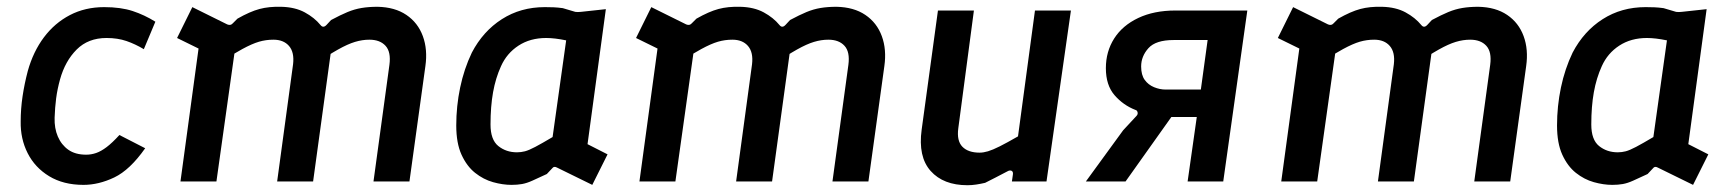

<svg xmlns="http://www.w3.org/2000/svg" viewBox="-20 -535 5116 566"><path d="M226 10Q167 10 125 -15.5Q83 -41 61.5 -83.5Q40 -126 41 -177Q41 -214 46.5 -251Q52 -288 62 -326Q78 -383 109.5 -425Q141 -467 186 -490.5Q231 -514 287 -514Q336 -514 371 -502.5Q406 -491 438 -471L404 -390Q379 -405 353 -414Q327 -423 294 -423Q240 -423 206 -389Q172 -355 157 -301Q149 -272 145.5 -245Q142 -218 141 -188Q140 -157 150.5 -132.5Q161 -108 181.5 -93.5Q202 -79 234 -79Q249 -79 263.5 -84Q278 -89 294.5 -101.5Q311 -114 332 -137L408 -98Q363 -34 317 -12Q271 10 226 10Z M512 0 572 -441 612 -369 502 -423 547 -514 650 -463Q660 -459 666 -466L680 -480Q717 -501 745 -508.5Q773 -516 809 -515Q850 -514 878.5 -498.5Q907 -483 925 -461Q933 -451 943 -462L956 -476Q984 -491 1004.5 -499.5Q1025 -508 1046 -511.5Q1067 -515 1093 -515Q1144 -514 1178 -491Q1212 -468 1226.5 -428.5Q1241 -389 1234 -340L1187 0H1081L1128 -344Q1133 -382 1116.5 -400Q1100 -418 1069 -418Q1048 -418 1026.5 -411.5Q1005 -405 976.5 -389Q948 -373 903 -343L959 -408L903 0H797L844 -346Q848 -381 832 -399.5Q816 -418 786 -418Q764 -418 743.5 -412Q723 -406 694.5 -390.5Q666 -375 620 -346L678 -427L618 0Z M1488 10Q1462 10 1433.5 2Q1405 -6 1380.5 -25.5Q1356 -45 1340.5 -79Q1325 -113 1325 -165Q1325 -222 1336.5 -277Q1348 -332 1371 -380Q1404 -443 1459.5 -478.5Q1515 -514 1586 -514Q1600 -514 1612 -513.5Q1624 -513 1639 -511L1676 -500Q1683 -499 1692 -500L1766 -508L1712 -110L1771 -80L1726 10L1622 -41Q1613 -46 1608 -39L1592 -22Q1566 -10 1549.5 -2.5Q1533 5 1519 7.5Q1505 10 1488 10ZM1504 -86Q1516 -86 1527.5 -89Q1539 -92 1558 -102Q1577 -112 1609 -131L1649 -416Q1615 -423 1590 -423Q1543 -423 1508.5 -400.5Q1474 -378 1457 -340Q1441 -305 1433.5 -263Q1426 -221 1426 -168Q1426 -123 1449 -104.5Q1472 -86 1504 -86Z M1865 0 1925 -441 1965 -369 1855 -423 1900 -514 2003 -463Q2013 -459 2019 -466L2033 -480Q2070 -501 2098 -508.5Q2126 -516 2162 -515Q2203 -514 2231.5 -498.5Q2260 -483 2278 -461Q2286 -451 2296 -462L2309 -476Q2337 -491 2357.5 -499.5Q2378 -508 2399 -511.5Q2420 -515 2446 -515Q2497 -514 2531 -491Q2565 -468 2579.5 -428.5Q2594 -389 2587 -340L2540 0H2434L2481 -344Q2486 -382 2469.5 -400Q2453 -418 2422 -418Q2401 -418 2379.5 -411.5Q2358 -405 2329.5 -389Q2301 -373 2256 -343L2312 -408L2256 0H2150L2197 -346Q2201 -381 2185 -399.5Q2169 -418 2139 -418Q2117 -418 2096.5 -412Q2076 -406 2047.5 -390.5Q2019 -375 1973 -346L2031 -427L1971 0Z M2832 11Q2761 11 2723.5 -31Q2686 -73 2697 -153L2745 -504H2851L2805 -157Q2800 -120 2817 -102.5Q2834 -85 2868 -85Q2879 -85 2892.5 -89Q2906 -93 2927 -103.5Q2948 -114 2981 -133L3031 -504H3137L3065 0H2963L2966 -21Q2967 -29 2962 -31.5Q2957 -34 2950 -30Q2931 -20 2914.5 -11.5Q2898 -3 2884 4Q2871 7 2858 9Q2845 11 2832 11Z M3181 0 3291 -151 3330 -193Q3335 -198 3333.5 -204Q3332 -210 3327 -211Q3291 -225 3265.5 -254.5Q3240 -284 3240 -334Q3240 -383 3264.5 -421.5Q3289 -460 3335.5 -482Q3382 -504 3445 -504H3657L3586 0H3481L3508 -190H3433L3298 0ZM3416 -271H3520L3540 -417H3440Q3387 -417 3365.5 -393Q3344 -369 3344 -339Q3344 -314 3354.5 -299.5Q3365 -285 3382 -278Q3399 -271 3416 -271Z M3757 0 3817 -441 3857 -369 3747 -423 3792 -514 3895 -463Q3905 -459 3911 -466L3925 -480Q3962 -501 3990 -508.5Q4018 -516 4054 -515Q4095 -514 4123.5 -498.5Q4152 -483 4170 -461Q4178 -451 4188 -462L4201 -476Q4229 -491 4249.5 -499.5Q4270 -508 4291 -511.5Q4312 -515 4338 -515Q4389 -514 4423 -491Q4457 -468 4471.5 -428.5Q4486 -389 4479 -340L4432 0H4326L4373 -344Q4378 -382 4361.5 -400Q4345 -418 4314 -418Q4293 -418 4271.5 -411.5Q4250 -405 4221.5 -389Q4193 -373 4148 -343L4204 -408L4148 0H4042L4089 -346Q4093 -381 4077 -399.5Q4061 -418 4031 -418Q4009 -418 3988.5 -412Q3968 -406 3939.5 -390.5Q3911 -375 3865 -346L3923 -427L3863 0Z M4733 10Q4707 10 4678.5 2Q4650 -6 4625.5 -25.5Q4601 -45 4585.5 -79Q4570 -113 4570 -165Q4570 -222 4581.5 -277Q4593 -332 4616 -380Q4649 -443 4704.5 -478.5Q4760 -514 4831 -514Q4845 -514 4857 -513.5Q4869 -513 4884 -511L4921 -500Q4928 -499 4937 -500L5011 -508L4957 -110L5016 -80L4971 10L4867 -41Q4858 -46 4853 -39L4837 -22Q4811 -10 4794.5 -2.5Q4778 5 4764 7.5Q4750 10 4733 10ZM4749 -86Q4761 -86 4772.5 -89Q4784 -92 4803 -102Q4822 -112 4854 -131L4894 -416Q4860 -423 4835 -423Q4788 -423 4753.5 -400.5Q4719 -378 4702 -340Q4686 -305 4678.5 -263Q4671 -221 4671 -168Q4671 -123 4694 -104.5Q4717 -86 4749 -86Z"/></svg>

Font: Finlandica Medium
Style: Italic
Weight: 500
Italic angle: -8°
Designer: Niklas Ekholm, Juho Hiilivirta, Jaakko Suomalainen
Foundry: Helsinki Type Studio
Version: Version 1.063